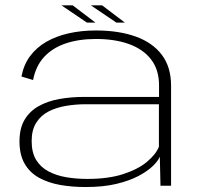

<svg xmlns="http://www.w3.org/2000/svg" viewBox="-20 -710 760 734"><path d="M307 5Q375 5 425 -7Q475 -19 509.8 -37.5Q544.5 -56 564.5 -75.5Q584.5 -95 591 -111L593.5 0H634V-382.5Q634 -453.5 598.8 -500.2Q563.5 -547 499 -570.2Q434.5 -593.5 346.5 -593.5Q290.5 -593.5 242.2 -582.5Q194 -571.5 156.8 -550Q119.5 -528.5 95 -495.5Q70.5 -462.5 62 -417.5L106.5 -404Q116.5 -457 148.2 -491.8Q180 -526.5 230.5 -543.8Q281 -561 346.5 -561Q420 -561 474 -541.2Q528 -521.5 558 -482.2Q588 -443 588 -384V-339.5H301.5Q251.5 -339.5 206.8 -331.5Q162 -323.5 127.8 -304.2Q93.5 -285 74 -252.2Q54.5 -219.5 54.5 -169.5Q54.5 -118.5 74 -84.5Q93.5 -50.5 128.2 -31Q163 -11.5 208.8 -3.2Q254.5 5 307 5ZM314 -26Q271.5 -26 233.2 -32.5Q195 -39 165 -55Q135 -71 118 -99Q101 -127 101 -171Q101 -213 118.5 -240.8Q136 -268.5 165.5 -283.8Q195 -299 232 -305.2Q269 -311.5 308 -311.5H587.5V-149Q576 -120 542 -91.5Q508 -63 451.2 -44.5Q394.5 -26 314 -26ZM425 -623.5H457.5L370.5 -689.5H327.5ZM312.5 -623.5H345L258 -689.5H215Z"/></svg>

Font: Anybody Expanded ExtraLight
Style: Regular
Weight: 250
Width: 7
Version: Version 1.113;gftools[0.9.25]